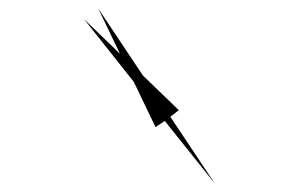

<svg xmlns="http://www.w3.org/2000/svg" viewBox="-20 -594 692 454"><path d="M263.7 -466.8 212.4 -573.7 317.9 -415.5 402.8 -333.5 382.8 -317.9 487.8 -160.2 369.6 -308.1 347.7 -293.5 296.4 -400.4 178.7 -548.8Z"/></svg>

Font: Vazirmatn RD FD SemiBold
Style: Regular
Weight: 600
Designer: Saber Rastikerdar
Foundry: Saber Rastikerdar
Version: Version 33.003